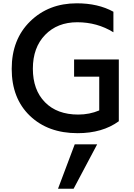

<svg xmlns="http://www.w3.org/2000/svg" viewBox="-20 -781 822 1178"><path d="M451.2 -760.7Q582 -760.7 675.8 -709V-583Q576.2 -644.5 454.1 -644.5Q332 -644.5 256.8 -566.9Q181.6 -489.3 181.6 -359.4Q181.6 -229.5 255.9 -153.8Q330.1 -78.1 460 -78.1Q529.3 -78.1 588.9 -103.5V-310.5H434.6V-416H709V-37.1Q608.4 36.1 456.1 36.1Q274.4 36.1 163.1 -70.8Q51.8 -177.7 51.8 -358.4Q51.8 -539.1 165 -649.9Q278.3 -760.7 451.2 -760.7ZM335.9 377 438.5 104.5H576.2L431.6 377Z"/></svg>

Font: GenEi M Gothic v2 Medium
Style: Regular
Weight: 500
Version: Version 2.0